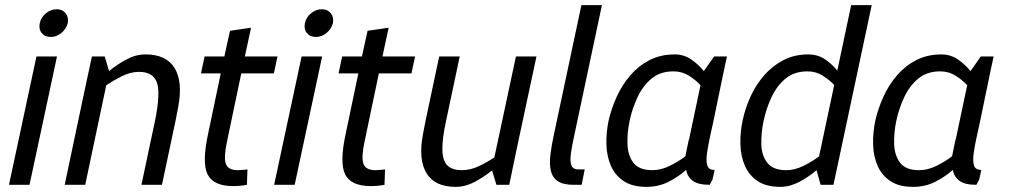

<svg xmlns="http://www.w3.org/2000/svg" viewBox="-20 -720 3945 748"><path d="M178 -576Q155 -576 142.5 -591.5Q130 -607 135 -630Q140 -653 159 -668.5Q178 -684 201 -684Q223 -684 235.5 -668.5Q248 -653 244 -630Q238 -607 219 -591.5Q200 -576 178 -576ZM15 0 122 -500H202L95 0Z M611 0H531L584 -250Q606 -358 591 -399Q576 -440 522 -440Q488 -440 454.5 -423Q421 -406 394 -388L312 0H232L308 -360L338 -500H388L405 -443Q435 -468 472 -488Q509 -508 546 -508H547Q628 -508 660.5 -454.5Q693 -401 674 -302L664 -250Z M944 -60 942 0Q915 5 889 5Q812 5 789 -40Q766 -85 791 -200L840 -434H763L777 -500H854L876 -600L958 -612L934 -500H1061L1047 -434H920L864 -167Q851 -106 860 -81.5Q869 -57 907 -57Q916 -57 924.5 -58Q933 -59 944 -60Z M1211 -576Q1188 -576 1175.5 -591.5Q1163 -607 1168 -630Q1173 -653 1192 -668.5Q1211 -684 1234 -684Q1256 -684 1268.5 -668.5Q1281 -653 1277 -630Q1271 -607 1252 -591.5Q1233 -576 1211 -576ZM1048 0 1155 -500H1235L1128 0Z M1480 -60 1478 0Q1451 5 1425 5Q1348 5 1325 -40Q1302 -85 1327 -200L1376 -434H1299L1313 -500H1390L1412 -600L1494 -612L1470 -500H1597L1583 -434H1456L1400 -167Q1387 -106 1396 -81.5Q1405 -57 1443 -57Q1452 -57 1460.5 -58Q1469 -59 1480 -60Z M1755 8Q1674 8 1641.5 -45.5Q1609 -99 1628 -198L1638 -250L1691 -500H1771L1718 -250Q1702 -177 1703.5 -134.5Q1705 -92 1724 -74.5Q1743 -57 1779 -57Q1813 -57 1846.5 -73Q1880 -89 1906 -107L1990 -500H2070L1993 -140L1964 0H1914L1897 -56Q1866 -31 1829.5 -11.5Q1793 8 1756 8H1755Z M2234 -60H2258L2246 0H2215Q2173 0 2152 -15Q2131 -30 2125.5 -57Q2120 -84 2124.5 -119.5Q2129 -155 2138 -196L2245 -700H2325L2218 -196Q2209 -156 2204.5 -125Q2200 -94 2205.5 -77Q2211 -60 2234 -60Z M2604 -442Q2552 -442 2518 -413.5Q2484 -385 2463.5 -341Q2443 -297 2433 -250Q2423 -203 2424.5 -158.5Q2426 -114 2448 -85.5Q2470 -57 2522 -57Q2555 -57 2589.5 -74Q2624 -91 2650 -111L2662 -169Q2664 -175 2666 -184L2709 -388Q2691 -408 2664 -425Q2637 -442 2604 -442ZM2745 0Q2700 0 2679 -15.5Q2658 -31 2653 -58Q2624 -32 2585 -12Q2546 8 2498 8Q2444 8 2410.5 -14Q2377 -36 2360.5 -73Q2344 -110 2342.5 -156Q2341 -202 2351 -250Q2362 -298 2383 -344Q2404 -390 2436 -427Q2468 -464 2511 -486Q2554 -508 2608 -508Q2645 -508 2673.5 -488Q2702 -468 2722 -443L2762 -500H2812L2797 -430L2759 -246L2748 -196Q2739 -156 2734.5 -124.5Q2730 -93 2735.5 -75.5Q2741 -58 2764 -58L2756 -21Z M3126 -442Q3074 -442 3040 -413.5Q3006 -385 2985.5 -341Q2965 -297 2955 -250Q2945 -203 2946 -158.5Q2947 -114 2969.5 -85.5Q2992 -57 3043 -57Q3076 -57 3110.5 -74Q3145 -91 3171 -111L3230 -389Q3212 -408 3185.5 -425Q3159 -442 3126 -442ZM3296 -700H3376L3242 -70L3227 0H3177L3161 -57Q3131 -31 3094 -11.5Q3057 8 3020 8Q2966 8 2932.5 -14Q2899 -36 2882.5 -73Q2866 -110 2864.5 -156Q2863 -202 2873 -250Q2883 -298 2904 -344Q2925 -390 2957.5 -427Q2990 -464 3032.5 -486Q3075 -508 3129 -508Q3166 -508 3194 -489Q3222 -470 3242 -445Z M3643 -442Q3591 -442 3557 -413.5Q3523 -385 3502.5 -341Q3482 -297 3472 -250Q3462 -203 3463.5 -158.5Q3465 -114 3487 -85.5Q3509 -57 3561 -57Q3594 -57 3628.5 -74Q3663 -91 3689 -111L3701 -169Q3703 -175 3705 -184L3748 -388Q3730 -408 3703 -425Q3676 -442 3643 -442ZM3784 0Q3739 0 3718 -15.5Q3697 -31 3692 -58Q3663 -32 3624 -12Q3585 8 3537 8Q3483 8 3449.5 -14Q3416 -36 3399.5 -73Q3383 -110 3381.5 -156Q3380 -202 3390 -250Q3401 -298 3422 -344Q3443 -390 3475 -427Q3507 -464 3550 -486Q3593 -508 3647 -508Q3684 -508 3712.5 -488Q3741 -468 3761 -443L3801 -500H3851L3836 -430L3798 -246L3787 -196Q3778 -156 3773.5 -124.5Q3769 -93 3774.5 -75.5Q3780 -58 3803 -58L3795 -21Z"/></svg>

Font: Epunda Sans
Style: Italic
Weight: 400
Italic angle: -12.0243°
Designer: Simon Atzbach
Foundry: typofactur
Version: Version 2.204; ttfautohint (v1.8.4.7-5d5b)